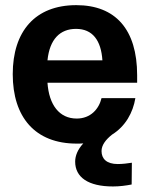

<svg xmlns="http://www.w3.org/2000/svg" viewBox="-20 -532 565 728"><path d="M270.8 12.5C279.2 12.5 287.5 12.5 295.8 11.7C274.2 35 265 59.2 265 80.8C265 140 314.2 175 408.3 175C433.3 175 458.3 171.7 479.2 167.5L480 85C464.2 87.5 444.2 90 426.7 90C384.2 90 365 70 365 40.8C365 18.3 380.8 -2.5 405 -21.7C455.8 -53.3 484.2 -105 493.3 -160H365C355 -118.3 323.3 -82.5 270.8 -82.5C205 -82.5 165.8 -134.2 160 -218.3H500V-246.7C500 -420.8 417.5 -512.5 269.2 -512.5C113.3 -512.5 28.3 -413.3 28.3 -250.8C28.3 -88.3 112.5 12.5 270.8 12.5ZM160 -303.3C168.3 -383.3 207.5 -422.5 268.3 -422.5C330.8 -422.5 363.3 -379.2 368.3 -303.3Z"/></svg>

Font: Familjen Grotesk
Style: Bold
Weight: 700
Designer: Anders Wikstroem, Jonas Baeckman, Matilda Gysing, Kristian Moeller
Foundry: Familjen STHLM AB
Version: Version 2.000